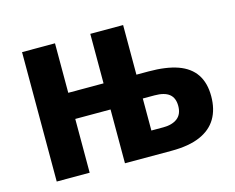

<svg xmlns="http://www.w3.org/2000/svg" viewBox="-82 -664 960 783"><g transform="rotate(-15 398.5 -273.0)"><path d="M494.1 -546.4V-336.9H545.4Q619.6 -336.9 668.5 -319.6Q717.3 -302.2 741.7 -265.9Q766.1 -229.5 766.1 -173.8Q766.1 -118.2 742.9 -79.3Q719.7 -40.5 672.6 -20.3Q625.5 0 553.2 0H355.5V-227.1H206.5V0H67.4V-546.4H206.5V-337.4H355.5V-546.4ZM543.5 -236.3H494.1V-101.1H544.9Q582 -101.1 604 -117.9Q626 -134.8 626 -169.9Q626 -203.6 605.7 -220Q585.4 -236.3 543.5 -236.3Z"/></g></svg>

Font: Open Sans SemiCondensed
Style: Bold
Weight: 700
Width: 4
Designer: Monotype Design Team
Foundry: Monotype Imaging Inc.
Version: Version 3.003